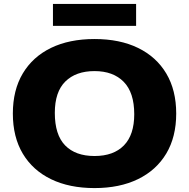

<svg xmlns="http://www.w3.org/2000/svg" viewBox="-20 -949 964 979"><path d="M462 10Q334 10 240.5 -35.2Q147 -80.5 96.2 -165.5Q45.5 -250.5 45.5 -370Q45.5 -489.5 96.2 -574.5Q147 -659.5 240.2 -704.8Q333.5 -750 462 -750Q591 -750 684.2 -704.5Q777.5 -659 828 -574Q878.5 -489 878.5 -370Q878.5 -251 827.8 -166Q777 -81 683.5 -35.5Q590 10 462 10ZM462 -153.5Q559 -153.5 611.8 -207.5Q664.5 -261.5 664.5 -366.5Q664.5 -477 610.8 -531.8Q557 -586.5 462 -586.5Q367 -586.5 313.2 -533.5Q259.5 -480.5 259.5 -373.5Q259.5 -261.5 312.2 -207.5Q365 -153.5 462 -153.5ZM250 -817V-929H674V-817Z"/></svg>

Font: Encode Sans Expanded Expanded ExtraBold
Style: Regular
Weight: 800
Width: 7
Designer: Multiple Designers
Foundry: Impallari Type
Version: Version 3.000; ttfautohint (v1.8.3) -l 8 -r 50 -G 200 -x 14 